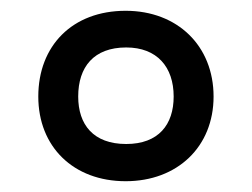

<svg xmlns="http://www.w3.org/2000/svg" viewBox="-20 -744 467 356"><path d="M213 -408C309 -408 376 -472 376 -565C376 -659 309 -724 213 -724C114 -724 51 -659 51 -565C51 -472 116 -408 213 -408ZM214 -477C153 -477 125 -513 125 -565C125 -620 154 -656 214 -656C271 -656 302 -620 302 -565C302 -513 274 -477 214 -477Z"/></svg>

Font: Noto Sans Cherokee Medium
Style: Regular
Weight: 500
Designer: Monotype Design Team
Foundry: Monotype Imaging Inc.
Version: Version 2.001